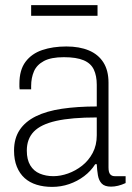

<svg xmlns="http://www.w3.org/2000/svg" viewBox="-20 -720 517 752"><path d="M184 12Q151 12 123.5 3.5Q96 -5 76.5 -22.5Q57 -40 46 -67Q35 -94 35 -130Q35 -178 57 -211Q79 -244 120.5 -264.5Q162 -285 222.5 -294Q283 -303 359 -303V-388Q359 -423 347.5 -447.5Q336 -472 307.5 -484Q279 -496 230 -496Q180 -496 152 -481Q124 -466 113 -440.5Q102 -415 102 -383V-370H57Q56 -375 56 -380Q56 -385 56 -392Q56 -446 80 -478Q104 -510 145.5 -524Q187 -538 240 -538Q291 -538 328 -522.5Q365 -507 385 -475.5Q405 -444 405 -396V-64Q405 -45 411.5 -37.5Q418 -30 429 -30H472V-3Q457 4 442.5 7.5Q428 11 415 11Q390 11 378.5 -1Q367 -13 363.5 -33.5Q360 -54 359 -77H353Q336 -50 309.5 -30Q283 -10 251 1Q219 12 184 12ZM189 -30Q217 -30 246.5 -40.5Q276 -51 301.5 -71Q327 -91 343 -121Q359 -151 359 -190V-260Q260 -260 200 -246.5Q140 -233 112.5 -204.5Q85 -176 85 -130Q85 -95 98.5 -72.5Q112 -50 136 -40Q160 -30 189 -30ZM102 -658V-700H362V-658Z"/></svg>

Font: Archivo SemiCondensed Thin
Style: Regular
Weight: 250
Width: 4
Designer: Hector Gatti
Foundry: Omnibus-Type
Version: Version 2.001